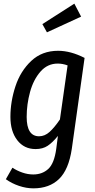

<svg xmlns="http://www.w3.org/2000/svg" viewBox="-20 -816 518 1051"><path d="M443 -499 373 -1Q356 113 303 164Q250 215 163 215Q124 215 84 201.5Q44 188 12 165L48 102Q72 118 102 128.5Q132 139 162 139Q211 139 244 109Q277 79 288 -2L297 -72Q268 -36 241 -18Q214 0 175 0Q112 0 74.5 -48.5Q37 -97 37 -176Q37 -260 64.5 -343.5Q92 -427 151 -482.5Q210 -538 298 -538Q367 -538 443 -499ZM126 -176Q126 -70 194 -70Q225 -70 251.5 -94Q278 -118 308 -162L350 -458Q323 -468 296 -468Q240 -468 201.5 -424Q163 -380 144.5 -312.5Q126 -245 126 -176ZM387 -796 424 -725 237 -639 212 -684Z"/></svg>

Font: Fira Sans Extra Condensed
Style: Italic
Weight: 400
Width: 3
Italic angle: -8°
Designer: Carrois Corporate & Edenspiekermann AG
Foundry: Carrois Corporate GbR & Edenspiekermann AG
Version: Version 4.203